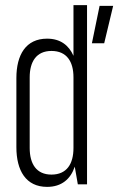

<svg xmlns="http://www.w3.org/2000/svg" viewBox="-20 -720 485 750"><path d="M320 -700H267V-502C249 -543 216 -569 164 -569C81 -569 44 -506 44 -415V-145C44 -54 81 10 164 10C221 10 256 -21 272 -69L284 0H320ZM339 -551H387L422 -697H369ZM181 -521C241 -521 267 -479 267 -418V-142C267 -80 241 -38 181 -38C122 -38 96 -80 96 -142V-418C96 -479 122 -521 181 -521Z"/></svg>

Font: Modon Arabic
Style: Regular
Weight: 400
Designer: Ahmedzaza
Foundry: Ahmedzaza
Version: Version 2.010